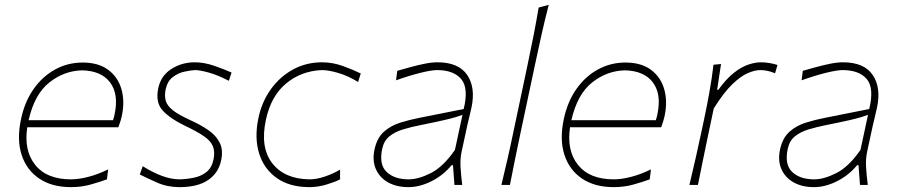

<svg xmlns="http://www.w3.org/2000/svg" viewBox="-20 -760 3699 789"><path d="M271.5 9Q193 9 140.8 -26.5Q88.5 -62 68.5 -125Q48.5 -188 66.5 -271Q81.5 -342 118 -394Q154.5 -446 206.5 -474.5Q258.5 -503 319.5 -503Q384.5 -503 424.5 -473.2Q464.5 -443.5 478.8 -394.5Q493 -345.5 481.5 -288Q479.5 -277 475 -262.2Q470.5 -247.5 466.5 -237H92Q77.5 -141 125 -82Q172.5 -23 271.5 -23Q304 -23 344 -33.5Q384 -44 424.5 -64L419.5 -23Q391 -12.5 353 -1.8Q315 9 271.5 9ZM317.5 -471Q242.5 -469 182 -420.5Q121.5 -372 97.5 -266H444.5Q449 -279.5 451.5 -293Q468 -374 432.2 -421.5Q396.5 -469 317.5 -471Z M717.5 9Q668 9 626 -9.5Q584 -28 554.5 -43L566.5 -77Q607 -51.5 645.5 -37.2Q684 -23 718.5 -23Q749.5 -24 778.8 -30.2Q808 -36.5 829.2 -53.8Q850.5 -71 857.5 -105Q864 -137.5 854.5 -159.8Q845 -182 817 -201Q789 -220 740.5 -243Q678.5 -273 648.2 -306.2Q618 -339.5 630.5 -398Q641 -448.5 683.8 -476.2Q726.5 -504 780.5 -504Q818 -504 859.8 -489.8Q901.5 -475.5 931.5 -462L920.5 -428Q874 -452 837.2 -462Q800.5 -472 781.5 -472Q763 -471 737.5 -465.5Q712 -460 690 -443.2Q668 -426.5 660.5 -392Q655.5 -365.5 661.2 -345.5Q667 -325.5 690.2 -307Q713.5 -288.5 760.5 -267Q803 -248 835.5 -225.8Q868 -203.5 883 -173.2Q898 -143 888.5 -100Q877.5 -48.5 834.8 -19.8Q792 9 717.5 9Z M1251.5 9Q1171 9 1118.2 -27.8Q1065.5 -64.5 1045.2 -128.2Q1025 -192 1041.5 -273Q1055.5 -341 1092.8 -393Q1130 -445 1184.2 -474.5Q1238.5 -504 1303.5 -504Q1347 -504 1389.8 -488.5Q1432.5 -473 1462.5 -458L1451.5 -423Q1411 -448 1370.8 -460Q1330.5 -472 1302.5 -472Q1218 -468.5 1155.8 -417Q1093.5 -365.5 1072.5 -267Q1048.5 -154 1098.8 -89.2Q1149 -24.5 1251.5 -23Q1281.5 -23 1315.8 -34.8Q1350 -46.5 1377.5 -63V-23Q1357.5 -12.5 1322.2 -1.8Q1287 9 1251.5 9Z M1658.5 9Q1609 9 1574 -11Q1539 -31 1524 -66.5Q1509 -102 1519.5 -148Q1530 -194.5 1558.2 -219.2Q1586.5 -244 1625 -256Q1663.5 -268 1704.5 -276L1885.5 -312Q1906.5 -398.5 1875.2 -435.2Q1844 -472 1775.5 -472Q1754.5 -472 1710.8 -461.5Q1667 -451 1607.5 -430L1612.5 -469Q1636 -475.5 1665.5 -483.8Q1695 -492 1724.5 -498Q1754 -504 1777.5 -504Q1864.5 -504 1899.8 -452Q1935 -400 1917.5 -318Q1913 -297 1906.5 -271Q1900 -245 1893 -211L1877 -137Q1870.5 -107 1872.5 -73.5Q1874.5 -40 1879.5 0H1847.5L1841.5 -81H1835.5Q1802 -40 1753.5 -15.5Q1705 9 1658.5 9ZM1659.5 -23Q1699.5 -23 1750.5 -48.8Q1801.5 -74.5 1849.5 -144L1880.5 -288Q1870 -284 1853 -278.8Q1836 -273.5 1802.2 -265.8Q1768.5 -258 1708.5 -246Q1670.5 -238.5 1637 -228.5Q1603.5 -218.5 1580.5 -200Q1557.5 -181.5 1550.5 -148Q1537 -83.5 1569 -53.2Q1601 -23 1659.5 -23Z M2040.5 0Q2054 -56.5 2066 -108.8Q2078 -161 2090.5 -221.5L2148 -493.5Q2161.5 -557 2173 -616Q2184.5 -675 2193.5 -729L2235 -740Q2219 -678.5 2205.5 -618.2Q2192 -558 2178.5 -494L2120.5 -221Q2107.5 -159.5 2097 -108Q2086.5 -56.5 2075.5 0Z M2502 9Q2423.5 9 2371.2 -26.5Q2319 -62 2299 -125Q2279 -188 2297 -271Q2312 -342 2348.5 -394Q2385 -446 2437 -474.5Q2489 -503 2550 -503Q2615 -503 2655 -473.2Q2695 -443.5 2709.2 -394.5Q2723.5 -345.5 2712 -288Q2710 -277 2705.5 -262.2Q2701 -247.5 2697 -237H2322.5Q2308 -141 2355.5 -82Q2403 -23 2502 -23Q2534.5 -23 2574.5 -33.5Q2614.5 -44 2655 -64L2650 -23Q2621.5 -12.5 2583.5 -1.8Q2545.5 9 2502 9ZM2548 -471Q2473 -469 2412.5 -420.5Q2352 -372 2328 -266H2675Q2679.5 -279.5 2682 -293Q2698.5 -374 2662.8 -421.5Q2627 -469 2548 -471Z M2813 0Q2826.5 -56.5 2838.2 -108Q2850 -159.5 2863 -221L2873.5 -270.5Q2885 -324 2895.2 -381.2Q2905.5 -438.5 2912 -494L2943 -497L2927 -391H2932Q2965 -437 2996.8 -461.5Q3028.5 -486 3056.5 -495Q3084.5 -504 3106 -504Q3125 -504 3143.2 -500.8Q3161.5 -497.5 3175 -493L3165 -459Q3146.5 -466.5 3132 -469.2Q3117.5 -472 3104 -472Q3083 -472 3054 -460Q3025 -448 2989.5 -414Q2954 -380 2913 -314L2893.5 -221.5Q2880.5 -160.5 2870 -108.5Q2859.5 -56.5 2848 0Z M3325 9Q3275.5 9 3240.5 -11Q3205.5 -31 3190.5 -66.5Q3175.5 -102 3186 -148Q3196.5 -194.5 3224.8 -219.2Q3253 -244 3291.5 -256Q3330 -268 3371 -276L3552 -312Q3573 -398.5 3541.8 -435.2Q3510.5 -472 3442 -472Q3421 -472 3377.2 -461.5Q3333.5 -451 3274 -430L3279 -469Q3302.5 -475.5 3332 -483.8Q3361.5 -492 3391 -498Q3420.5 -504 3444 -504Q3531 -504 3566.2 -452Q3601.5 -400 3584 -318Q3579.5 -297 3573 -271Q3566.5 -245 3559.5 -211L3543.5 -137Q3537 -107 3539 -73.5Q3541 -40 3546 0H3514L3508 -81H3502Q3468.5 -40 3420 -15.5Q3371.5 9 3325 9ZM3326 -23Q3366 -23 3417 -48.8Q3468 -74.5 3516 -144L3547 -288Q3536.5 -284 3519.5 -278.8Q3502.5 -273.5 3468.8 -265.8Q3435 -258 3375 -246Q3337 -238.5 3303.5 -228.5Q3270 -218.5 3247 -200Q3224 -181.5 3217 -148Q3203.5 -83.5 3235.5 -53.2Q3267.5 -23 3326 -23Z"/></svg>

Font: Commissioner Flair Thin
Style: Italic
Weight: 100
Italic angle: -12°
Designer: Kostas Bartsokas
Foundry: Kostas Bartsokas
Version: Version 1.000; ttfautohint (v1.8.3)